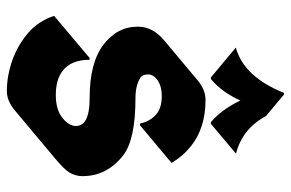

<svg xmlns="http://www.w3.org/2000/svg" viewBox="-159 -648 816 538"><g transform="rotate(90 249.0 -379.0)"><path d="M240.2 -766.6H245.1L305.2 -716.3Q340.8 -649.9 410.6 -632.3L327.1 -562H322.3Q287.1 -591.3 261.7 -644.5Q238.3 -592.8 201.7 -562H196.8L113.3 -631.8Q195.3 -654.3 240.2 -766.6ZM235.4 9.8Q213.4 9.8 191.9 5.9Q122.1 -6.8 71.8 -50.3Q39.1 -78.6 24.4 -122.6L142.6 -222.2H147.5Q147.5 -169.9 179.2 -146Q203.6 -127.4 246.1 -127.4Q288.1 -127.4 311 -146.5Q333 -164.6 333 -183.6Q333 -201.2 316.9 -210.9Q297.4 -222.2 253.9 -222.2Q156.2 -222.2 105.5 -260.7Q54.7 -299.3 54.7 -357.4Q54.7 -398.9 92.8 -430.7L204.6 -524.4Q231.4 -546.9 259.8 -546.9Q338.4 -546.9 389.2 -506.3Q418 -483.4 436.5 -451.7L331.1 -363.3H326.2Q320.3 -391.6 299.8 -409.2Q282.2 -424.3 249 -424.3Q222.2 -424.3 205.3 -412.8Q188.5 -401.4 188.5 -385.7Q188.5 -370.1 198.7 -363.8Q220.2 -350.6 254.9 -350.6Q370.6 -350.6 415 -316.4Q473.6 -271 473.6 -201.7Q473.6 -183.1 463.4 -165.5Q454.6 -150.9 424.8 -126L289.6 -12.7Q262.7 9.8 235.4 9.8Z"/></g></svg>

Font: Gothica
Style: Bold
Weight: 700
Designer: Wojciech Kalinowski "wmk69" (wmk69@o2.pl)
Foundry: Wojciech Kalinowski "wmk69" (wmk69@o2.pl)
Version: Version 2.1.0; 2021-05-14